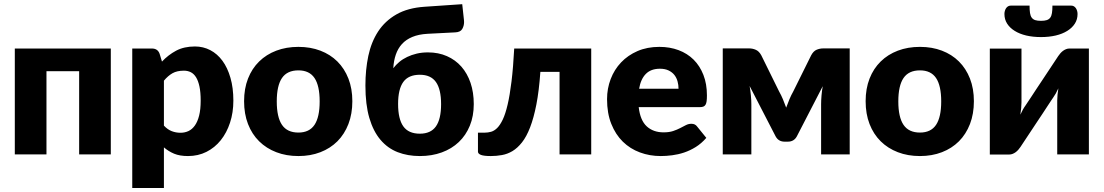

<svg xmlns="http://www.w3.org/2000/svg" viewBox="-20 -756 5404 940"><path d="M522.5 0H367.5V-407.5H207.5V0H52.5V-518.5H522.5Z M773 -454.5Q803.5 -487 842.2 -507.8Q881 -528.5 934.5 -528.5Q975 -528.5 1009.5 -510.5Q1044 -492.5 1069 -458.5Q1094 -424.5 1108.2 -375.2Q1122.5 -326 1122.5 -263.5Q1122.5 -205 1106.2 -155.5Q1090 -106 1060.8 -69.5Q1031.5 -33 990.8 -12.5Q950 8 900.5 8Q860 8 832.5 -3.5Q805 -15 782.5 -34.5V164.5H627.5V-518.5H723.5Q752.5 -518.5 761.5 -492.5ZM782.5 -141Q800 -122 820.5 -114Q841 -106 863.5 -106Q885 -106 903 -114.5Q921 -123 934.2 -141.8Q947.5 -160.5 955 -190.5Q962.5 -220.5 962.5 -263.5Q962.5 -304.5 956.5 -332.5Q950.5 -360.5 939.8 -377.8Q929 -395 914 -402.5Q899 -410 880.5 -410Q846.5 -410 824.5 -397.5Q802.5 -385 782.5 -361Z M1441 -107Q1494.5 -107 1519.8 -144.8Q1545 -182.5 1545 -259.5Q1545 -336.5 1519.8 -374Q1494.5 -411.5 1441 -411.5Q1386 -411.5 1360.5 -374Q1335 -336.5 1335 -259.5Q1335 -182.5 1360.5 -144.8Q1386 -107 1441 -107ZM1441 -526.5Q1500 -526.5 1548.5 -508Q1597 -489.5 1631.8 -455Q1666.5 -420.5 1685.8 -371.2Q1705 -322 1705 -260.5Q1705 -198.5 1685.8 -148.8Q1666.5 -99 1631.8 -64.2Q1597 -29.5 1548.5 -10.8Q1500 8 1441 8Q1381.5 8 1332.8 -10.8Q1284 -29.5 1248.8 -64.2Q1213.5 -99 1194.2 -148.8Q1175 -198.5 1175 -260.5Q1175 -322 1194.2 -371.2Q1213.5 -420.5 1248.8 -455Q1284 -489.5 1332.8 -508Q1381.5 -526.5 1441 -526.5Z M2072.5 -590.5Q2029.5 -588 1998.8 -575.2Q1968 -562.5 1948 -540.5Q1928 -518.5 1917.8 -488.5Q1907.5 -458.5 1905.5 -422Q1918 -438.5 1935 -452.8Q1952 -467 1973.5 -477.2Q1995 -487.5 2020.2 -493.5Q2045.5 -499.5 2075 -499.5Q2126.5 -499.5 2168 -481.2Q2209.5 -463 2238.8 -429.8Q2268 -396.5 2283.8 -350Q2299.5 -303.5 2299.5 -246.5Q2299.5 -187.5 2280.2 -140.5Q2261 -93.5 2226.2 -60.5Q2191.5 -27.5 2143 -9.8Q2094.5 8 2035.5 8Q1976 8 1927 -11Q1878 -30 1842.8 -71.5Q1807.5 -113 1788.2 -178.5Q1769 -244 1769 -337.5Q1769 -414.5 1783.2 -482.2Q1797.5 -550 1831.2 -601.8Q1865 -653.5 1920.8 -685.5Q1976.5 -717.5 2059.5 -723L2243 -735.5L2251.5 -657.5Q2252 -652.5 2252 -648Q2252 -629.5 2243 -614Q2234 -598.5 2208.5 -597.5ZM2035.5 -101.5Q2089 -101.5 2114.2 -137.2Q2139.5 -173 2139.5 -246Q2139.5 -319 2114.2 -354.5Q2089 -390 2035.5 -390Q1980 -390 1954.5 -354.8Q1929 -319.5 1929 -247Q1929 -173.5 1954.5 -137.5Q1980 -101.5 2035.5 -101.5Z M2874.5 0H2719.5V-404H2625.5Q2619 -311 2606 -244.5Q2593 -178 2575.2 -132.2Q2557.5 -86.5 2535.5 -58.8Q2513.5 -31 2488.8 -16.2Q2464 -1.5 2437.2 3.2Q2410.5 8 2383 8Q2348.5 8 2334.2 2.2Q2320 -3.5 2320 -13.5V-106.5H2352.5Q2368.5 -106.5 2384 -110.8Q2399.5 -115 2414 -129.2Q2428.5 -143.5 2441.5 -170.8Q2454.5 -198 2465.2 -243.8Q2476 -289.5 2484.2 -356.8Q2492.5 -424 2497.5 -518.5H2874.5Z M3107 -231.5Q3114.5 -166.5 3146.5 -137.2Q3178.5 -108 3229 -108Q3256 -108 3275.5 -114.5Q3295 -121 3310.2 -129Q3325.5 -137 3338.2 -143.5Q3351 -150 3365 -150Q3383.5 -150 3393 -136.5L3438 -81Q3414 -53.5 3386.2 -36.2Q3358.5 -19 3329.2 -9.2Q3300 0.5 3270.8 4.2Q3241.5 8 3215 8Q3160.5 8 3112.8 -9.8Q3065 -27.5 3029.2 -62.5Q2993.5 -97.5 2972.8 -149.5Q2952 -201.5 2952 -270.5Q2952 -322.5 2969.8 -369Q2987.5 -415.5 3020.8 -450.5Q3054 -485.5 3101.2 -506Q3148.5 -526.5 3208 -526.5Q3259.5 -526.5 3302.2 -510.5Q3345 -494.5 3375.8 -464Q3406.5 -433.5 3423.8 -389.2Q3441 -345 3441 -289Q3441 -271.5 3439.5 -260.5Q3438 -249.5 3434 -243Q3430 -236.5 3423.2 -234Q3416.5 -231.5 3406 -231.5ZM3302 -321.5Q3302 -340 3297.2 -357.5Q3292.5 -375 3281.8 -388.8Q3271 -402.5 3253.5 -411Q3236 -419.5 3211 -419.5Q3167 -419.5 3142 -394.2Q3117 -369 3109 -321.5Z M4140 -519V0H4000V-245.5Q4000 -264.5 4002 -288.5Q4004 -312.5 4008 -334L3881 -88Q3867 -62.5 3837.5 -62.5H3821Q3791.5 -62.5 3777.5 -88L3650 -335Q3654 -313 3656.2 -289Q3658.5 -265 3658.5 -245.5V0H3518.5V-519H3648.5Q3664.5 -519 3680.2 -512.2Q3696 -505.5 3707 -485.5L3794.5 -308Q3804.5 -290.5 3813 -270.2Q3821.5 -250 3829 -229Q3836.5 -250 3845 -270.2Q3853.5 -290.5 3863.5 -308L3951.5 -485.5Q3962.5 -506 3978.2 -512.5Q3994 -519 4010 -519Z M4484 -107Q4537.5 -107 4562.8 -144.8Q4588 -182.5 4588 -259.5Q4588 -336.5 4562.8 -374Q4537.5 -411.5 4484 -411.5Q4429 -411.5 4403.5 -374Q4378 -336.5 4378 -259.5Q4378 -182.5 4403.5 -144.8Q4429 -107 4484 -107ZM4484 -526.5Q4543 -526.5 4591.5 -508Q4640 -489.5 4674.8 -455Q4709.5 -420.5 4728.8 -371.2Q4748 -322 4748 -260.5Q4748 -198.5 4728.8 -148.8Q4709.5 -99 4674.8 -64.2Q4640 -29.5 4591.5 -10.8Q4543 8 4484 8Q4424.5 8 4375.8 -10.8Q4327 -29.5 4291.8 -64.2Q4256.5 -99 4237.2 -148.8Q4218 -198.5 4218 -260.5Q4218 -322 4237.2 -371.2Q4256.5 -420.5 4291.8 -455Q4327 -489.5 4375.8 -508Q4424.5 -526.5 4484 -526.5Z M5311 -518.5V0H5156V-264Q5156 -277 5157.5 -292.2Q5159 -307.5 5161.5 -323.5Q5149.5 -296.5 5136 -278Q5135 -277 5127.8 -266Q5120.5 -255 5109.2 -237.8Q5098 -220.5 5083.8 -199Q5069.5 -177.5 5054.5 -155Q5019.5 -102.5 4976 -36.5Q4971.5 -30 4965.8 -23.2Q4960 -16.5 4953 -11.2Q4946 -6 4938 -2.8Q4930 0.5 4921 0.5H4826V-518H4981V-254Q4981 -241.5 4979.5 -226Q4978 -210.5 4975.5 -194.5Q4987.5 -221.5 5001 -240Q5001.5 -241 5009 -252Q5016.5 -263 5027.8 -280.2Q5039 -297.5 5053.2 -319Q5067.5 -340.5 5082.5 -363Q5117.5 -415.5 5161 -481.5Q5165.5 -488 5171.2 -494.8Q5177 -501.5 5184 -506.8Q5191 -512 5199 -515.2Q5207 -518.5 5216 -518.5ZM5076.5 -654Q5093.5 -654 5104.5 -657.5Q5115.5 -661 5121.8 -669.5Q5128 -678 5130.2 -692.2Q5132.5 -706.5 5132.5 -728.5H5224.5Q5232.5 -728.5 5238.2 -724.8Q5244 -721 5247.8 -715.2Q5251.5 -709.5 5253.5 -702.2Q5255.5 -695 5255.5 -687.5Q5255.5 -661 5242.2 -640.2Q5229 -619.5 5205.2 -604.8Q5181.5 -590 5148.8 -582.2Q5116 -574.5 5076.5 -574.5Q5037 -574.5 5004.2 -582.2Q4971.5 -590 4947.8 -604.8Q4924 -619.5 4910.8 -640.2Q4897.5 -661 4897.5 -687.5Q4897.5 -695 4899.5 -702.2Q4901.5 -709.5 4905.2 -715.2Q4909 -721 4914.8 -724.8Q4920.5 -728.5 4928.5 -728.5H5020.5Q5020.5 -706.5 5022.8 -692.2Q5025 -678 5031.2 -669.5Q5037.5 -661 5048.2 -657.5Q5059 -654 5076.5 -654Z"/></svg>

Font: Lato
Style: Regular
Weight: 900
Designer: Lukasz Dziedzic with Adam Twardoch and Botio Nikoltchev
Foundry: tyPoland Lukasz Dziedzic
Version: Version 2.010; 2014-09-01; http://www.latofonts.com/; ttfaut